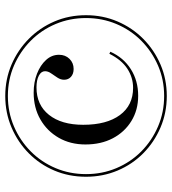

<svg xmlns="http://www.w3.org/2000/svg" viewBox="20 -692 682 763"><g transform="rotate(-90 361.5 -310.0)"><path d="M362.1 11.3Q295.2 11.3 236.7 -13.7Q178.2 -38.7 134.3 -82.3Q90.3 -125.8 65.7 -184.3Q41.1 -242.7 41.1 -309.7Q41.1 -377.4 65.7 -435.5Q90.3 -493.5 134.3 -537.1Q178.2 -580.6 236.7 -605.6Q295.2 -630.6 362.1 -630.6Q429 -630.6 487.1 -605.6Q545.2 -580.6 589.1 -537.1Q633.1 -493.5 658.1 -435.5Q683.1 -377.4 683.1 -309.7Q683.1 -242.7 658.1 -184.3Q633.1 -125.8 589.1 -82.3Q545.2 -38.7 487.1 -13.7Q429 11.3 362.1 11.3ZM362.9 -102.4Q306.5 -102.4 262.5 -129.4Q218.5 -156.5 194 -203.2Q169.4 -250 169.4 -312.1Q169.4 -371.8 196 -418.1Q222.6 -464.5 269 -491.1Q315.3 -517.7 375 -517.7Q416.9 -517.7 450.8 -504.4Q484.7 -491.1 505.2 -468.5Q525.8 -446 525.8 -416.9Q525.8 -391.9 509.7 -375.4Q493.5 -358.9 469.4 -358.9Q450 -358.9 438.3 -369.4Q426.6 -379.8 426.6 -396.8Q426.6 -410.5 435.1 -423.4Q443.5 -436.3 452 -448.4Q460.5 -460.5 460.5 -472.6Q460.5 -487.9 442.7 -497.2Q425 -506.5 396 -506.5Q326.6 -506.5 287.1 -456.9Q247.6 -407.3 247.6 -321Q247.6 -227.4 286.3 -175Q325 -122.6 394.4 -122.6Q435.5 -122.6 470.6 -145.6Q505.6 -168.5 529.8 -216.9L537.9 -212.9Q514.5 -160.5 468.5 -131.5Q422.6 -102.4 362.9 -102.4ZM362.1 0.8Q426.6 0.8 482.7 -23.4Q538.7 -47.6 581.5 -89.9Q624.2 -132.3 648 -188.7Q671.8 -245.2 671.8 -309.7Q671.8 -374.2 648 -430.6Q624.2 -487.1 581.5 -529.4Q538.7 -571.8 482.7 -596Q426.6 -620.2 362.1 -620.2Q297.6 -620.2 241.1 -596Q184.7 -571.8 141.9 -529.4Q99.2 -487.1 75.4 -430.6Q51.6 -374.2 51.6 -309.7Q51.6 -245.2 75.4 -188.7Q99.2 -132.3 141.9 -89.9Q184.7 -47.6 241.1 -23.4Q297.6 0.8 362.1 0.8Z"/></g></svg>

Font: Playfair 144pt SemiExpanded Light
Style: Regular
Weight: 300
Width: 6
Designer: Claus Eggers Sørensen
Foundry: Claus Eggers Sørensen
Version: Version 2.203